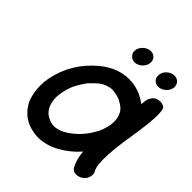

<svg xmlns="http://www.w3.org/2000/svg" viewBox="-195 -821 967 967"><g transform="rotate(45 288.5 -338.0)"><path d="M251 -80Q269 -82 287 -88Q327 -106 365 -143Q366 -143 366 -144Q390 -169 407 -196Q432 -236 436 -258Q440 -267 443 -285Q445 -297 445 -307V-313Q445 -323 443 -336L444 -337H443Q441 -345 433 -363Q430 -366 429 -370Q417 -384 415 -385Q406 -393 389 -402Q386 -403 385 -405Q356 -417 321 -419Q319 -418 312 -418L287 -411Q273 -406 255 -393Q232 -373 212 -351Q183 -310 170 -280Q164 -260 162 -258L156 -232L152 -206Q151 -199 151 -191Q151 -177 154 -161Q154 -159 155 -155Q163 -124 183 -105Q187 -103 194 -97L211 -88Q228 -80 251 -80ZM229 17Q114 12 69 -85Q53 -129 53 -175Q53 -202 58 -230Q84 -364 193 -456Q266 -516 347 -516Q419 -516 479 -470L482 -497Q484 -511 494 -525Q508 -547 538 -547Q551 -547 565 -540Q577 -533 577 -488Q577 -435 560 -329Q540 -211 540 -140Q540 -109 544 -87H545L550 -69Q558 -60 558 -46Q558 -40 556 -33Q553 -15 536 -1Q519 13 496 13Q478 13 466 -3Q444 -44 441 -94Q398 -45 343 -14.5Q288 16 229 17ZM364 -644Q360 -624 343 -609.5Q326 -595 306 -595Q286 -595 274 -610Q265 -621 265 -634Q265 -639 266 -644Q270 -664 287.5 -678.5Q305 -693 325 -693Q345 -693 356 -679Q365 -668 365 -654Q365 -649 364 -644ZM536 -641Q532 -621 514.5 -606.5Q497 -592 477 -592Q457 -592 445 -607Q437 -617 437 -631Q437 -636 438 -641Q441 -661 458.5 -675.5Q476 -690 496 -690Q516 -690 528 -676Q537 -664 537 -649Q537 -645 536 -641Z"/></g></svg>

Font: Bad Comic
Style: Italic
Weight: 400
Italic angle: -11°
Designer: GGBotNet
Foundry: GGBotNet
Version: 0.95